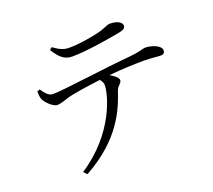

<svg xmlns="http://www.w3.org/2000/svg" viewBox="-131 -912 1262 1138"><g transform="rotate(-20 500.0 -342.5)"><path d="M697 -670C729 -676 740 -685 740 -700C740 -724 707 -739 664 -739C643 -739 630 -723 571 -710C521 -699 452 -687 391 -687C358 -687 332 -698 294 -726L279 -713C312 -661 340 -632 391 -632C480 -632 620 -656 697 -670ZM236 54C476 -78 540 -245 575 -350C586 -380 609 -384 609 -404C609 -420 586 -438 559 -453C650 -462 735 -464 780 -464C829 -464 867 -458 883 -458C905 -458 911 -467 911 -483C911 -512 854 -534 813 -534C798 -534 782 -523 712 -516C528 -500 274 -462 206 -462C180 -462 160 -488 141 -515L124 -508C125 -487 126 -471 131 -459C142 -431 187 -391 210 -392C233 -393 259 -404 290 -413C320 -421 412 -436 496 -446C508 -432 513 -420 513 -406C513 -352 457 -124 216 33Z"/></g></svg>

Font: Noto Serif CJK KR
Style: Regular
Weight: 400
Designer: Ryoko NISHIZUKA 西塚涼子 (kana & ideographs); Frank Grießhammer (Latin, Greek & Cyrillic); Wenlong ZHANG 张文龙 (bopomofo); San
Foundry: Adobe
Version: Version 2.001;hotconv 1.1.0;makeotfexe 2.6.0